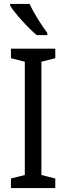

<svg xmlns="http://www.w3.org/2000/svg" viewBox="-20 -963 340 983"><path d="M131 -943H32V-934C57 -893 126 -818 168 -783H222V-795C193 -832 152 -898 131 -943ZM263 0V-49L192 -67V-647L263 -665V-714H36V-665L107 -647V-67L36 -49V0Z"/></svg>

Font: Noto Sans Condensed
Style: Regular
Weight: 400
Width: 3
Designer: Monotype Design Team
Foundry: Monotype Imaging Inc.
Version: Version 2.013